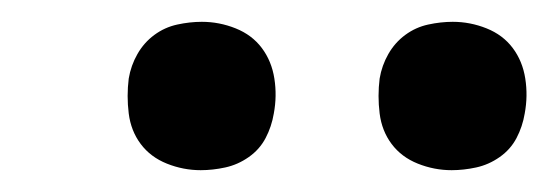

<svg xmlns="http://www.w3.org/2000/svg" viewBox="-20 -758 503 176"><path d="M394 -602Q378 -602 363 -608Q348 -614 339 -626Q330 -638 328 -654Q326 -670 328 -686Q330 -698 336 -708.5Q342 -719 351.5 -726Q361 -733 372.5 -735.5Q384 -738 395 -738Q411 -738 426 -732Q441 -726 450 -714Q459 -702 461.5 -686Q464 -670 461 -654Q459 -642 453.5 -631.5Q448 -621 438 -614Q428 -607 416.5 -604.5Q405 -602 394 -602ZM164 -602Q148 -602 133 -608Q118 -614 109 -626Q100 -638 98 -654Q96 -670 98 -686Q100 -698 106 -708.5Q112 -719 121.5 -726Q131 -733 142.5 -735.5Q154 -738 165 -738Q181 -738 196 -732Q211 -726 220 -714Q229 -702 231.5 -686Q234 -670 231 -654Q229 -642 223.5 -631.5Q218 -621 208 -614Q198 -607 186.5 -604.5Q175 -602 164 -602Z"/></svg>

Font: Iosevka Aile
Style: Bold Italic
Weight: 700
Italic angle: -9°
Designer: Belleve Invis
Foundry: Belleve Invis
Version: Version 28.0.1; ttfautohint (v1.8.4)